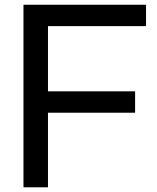

<svg xmlns="http://www.w3.org/2000/svg" viewBox="-20 -798 669 818"><path d="M184.4 -408.9H555.6V-317.8H184.4V0H80V-777.8H602.2V-686.7H184.4Z"/></svg>

Font: Paperlogy 5 Medium
Style: Regular
Weight: 500
Designer: redesigned by Lee Juim, glyphs from Gmarket Sans & Montserrat
Foundry: PT&
Version: Version 1.001